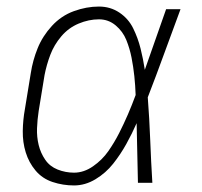

<svg xmlns="http://www.w3.org/2000/svg" viewBox="-20 -558 616 586"><path d="M206 8Q240 8 271.5 -11Q303 -30 325.5 -58.5Q348 -87 365.5 -118.5Q383 -150 397 -182Q398 -136 399 -91Q400 -46 401 0H445Q441 -65 438.5 -130.5Q436 -196 431 -261Q457 -328 481.5 -395.5Q506 -463 531 -530H487Q471 -484 454.5 -437.5Q438 -391 422 -345Q417 -378 409 -410Q401 -442 386.5 -471.5Q372 -501 344.5 -519.5Q317 -538 282 -538Q244 -538 205.5 -524Q167 -510 138.5 -479Q110 -448 95 -411Q80 -374 74 -335L56 -225Q50 -192 49.5 -158Q49 -124 58.5 -93Q68 -62 88.5 -37.5Q109 -13 140.5 -2.5Q172 8 206 8ZM206 -31Q180 -31 156 -40.5Q132 -50 118 -70.5Q104 -91 98 -115.5Q92 -140 93 -166.5Q94 -193 98 -219L116 -329Q122 -360 133.5 -390.5Q145 -421 167 -447Q189 -473 220 -486Q251 -499 282 -499Q311 -499 333 -480.5Q355 -462 365.5 -436Q376 -410 381.5 -382Q387 -354 390 -325.5Q393 -297 394 -268Q383 -238 370.5 -209Q358 -180 343.5 -151.5Q329 -123 310.5 -96.5Q292 -70 264 -50.5Q236 -31 206 -31Z"/></svg>

Font: Iosevka Sparkle XLtObl
Style: Regular
Weight: 200
Italic angle: -9°
Designer: Belleve Invis
Foundry: Belleve Invis
Version: Version 4.5.0; ttfautohint (v1.8.3)